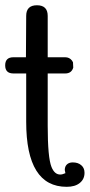

<svg xmlns="http://www.w3.org/2000/svg" viewBox="-20 -721 346 741"><path d="M293.5 -83.5Q306.2 -72.8 306.2 -54.2Q306.2 -29.3 287.6 -14.6Q269.5 0 237.3 0Q81.1 0 81.1 -251V-437.5H31.7Q0 -437.5 0 -468.8Q0 -500 31.7 -500H80.1L81.1 -659.7Q81.1 -700.7 122.6 -700.7Q164.1 -700.7 164.1 -659.7V-500H231.9Q248 -500 257.8 -487.3L261.2 -481.4L261.7 -480.5L262.7 -460Q255.9 -437.5 231.9 -437.5H164.1V-236.3Q164.1 -112.8 178.7 -76.7Q190.4 -47.4 212.4 -47.4Q221.2 -47.4 232.4 -52.7Q231 -61 230 -64.9Q230 -78.6 238.3 -86.4Q246.6 -94.2 260.7 -94.2Q281.2 -94.2 293.5 -83.5Z"/></svg>

Font: inglobal
Style: Regular
Weight: 400
Designer: Andrey Kochetov, Denis Davydov, Evgeny Yurtaev
Foundry: inglobal
Version: Version 1.00 September 25, 2014, initial release